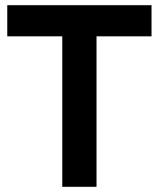

<svg xmlns="http://www.w3.org/2000/svg" viewBox="-20 -720 612 740"><path d="M564 -700V-580H352V0H220V-580H8V-700Z"/></svg>

Font: Space Grotesk Variable
Style: Regular
Weight: 400
Designer: Florian Karsten (Space Grotesk), Colophon Foundry (Space Mono)
Foundry: Florian Karsten
Version: Version 1.106